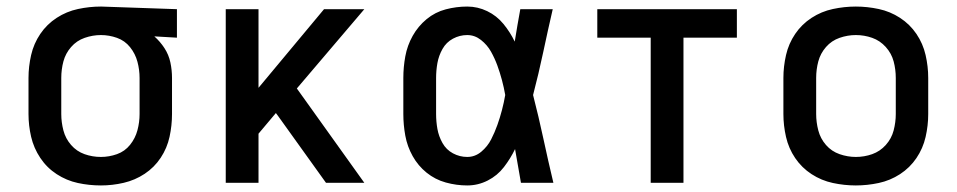

<svg xmlns="http://www.w3.org/2000/svg" viewBox="-20 -558 2920 586"><path d="M288 8Q323 8 357.5 0Q392 -8 421.5 -27.5Q451 -47 470.5 -76.5Q490 -106 497.5 -140.5Q505 -175 505 -210V-320Q505 -344 500 -367.5Q495 -391 482 -411Q469 -431 451 -447L520 -443V-530L289 -538H288Q253 -538 218 -530.5Q183 -523 153 -503.5Q123 -484 103 -454.5Q83 -425 75 -390Q67 -355 67 -320V-210Q67 -175 75 -140.5Q83 -106 103 -76Q123 -46 153 -26.5Q183 -7 217.5 0.5Q252 8 288 8ZM288 -79Q262 -79 238 -87.5Q214 -96 197 -115.5Q180 -135 173.5 -160Q167 -185 167 -210V-320Q167 -346 173.5 -370.5Q180 -395 197 -414.5Q214 -434 238.5 -442.5Q263 -451 288 -451Q313 -451 337 -442.5Q361 -434 377 -414Q393 -394 399.5 -369.5Q406 -345 406 -320V-210Q406 -185 399.5 -160.5Q393 -136 377 -116Q361 -96 337 -87.5Q313 -79 288 -79Z M669 0H769V-150L822 -213L828 -205L975 0H1092L886 -288L1092 -530H969L769 -290V-530H669Z M1406 8Q1439 8 1468.5 -7Q1498 -22 1518 -48Q1538 -74 1552 -103Q1561 -52 1570 0H1669Q1653 -67 1638.5 -134.5Q1624 -202 1607 -268Q1624 -333 1638 -399Q1652 -465 1667 -530H1568Q1559 -481 1551 -431Q1537 -460 1516.5 -485Q1496 -510 1467 -524Q1438 -538 1406 -538Q1373 -538 1340.5 -529.5Q1308 -521 1282 -499.5Q1256 -478 1239.5 -448.5Q1223 -419 1217 -386Q1211 -353 1211 -320V-210Q1211 -177 1217 -144Q1223 -111 1239.5 -81.5Q1256 -52 1282 -31Q1308 -10 1340.5 -1Q1373 8 1406 8ZM1406 -79Q1383 -79 1362.5 -90Q1342 -101 1330.5 -121.5Q1319 -142 1315 -164.5Q1311 -187 1311 -210V-320Q1311 -343 1315 -365.5Q1319 -388 1330.5 -408.5Q1342 -429 1362.5 -440Q1383 -451 1406 -451Q1429 -451 1448 -436Q1467 -421 1478.5 -400.5Q1490 -380 1498 -358Q1506 -336 1512 -313.5Q1518 -291 1522 -268Q1518 -245 1512 -222Q1506 -199 1498 -176.5Q1490 -154 1479 -132.5Q1468 -111 1449 -95Q1430 -79 1406 -79Z M1966 0H2066V-443H2229V-530H1803V-443H1966Z M2592 8Q2627 8 2662 0.5Q2697 -7 2727 -26.5Q2757 -46 2777 -75.5Q2797 -105 2805 -140Q2813 -175 2813 -210V-320Q2813 -355 2805 -390Q2797 -425 2777 -454.5Q2757 -484 2727 -503.5Q2697 -523 2662 -530.5Q2627 -538 2592 -538Q2557 -538 2522 -530.5Q2487 -523 2457 -503.5Q2427 -484 2407 -454.5Q2387 -425 2379 -390Q2371 -355 2371 -320V-210Q2371 -175 2379 -140Q2387 -105 2407 -75.5Q2427 -46 2457 -26.5Q2487 -7 2522 0.5Q2557 8 2592 8ZM2592 -79Q2567 -79 2542.5 -87.5Q2518 -96 2501 -115.5Q2484 -135 2477.5 -160Q2471 -185 2471 -210V-320Q2471 -346 2477.5 -370.5Q2484 -395 2501 -414.5Q2518 -434 2542.5 -442.5Q2567 -451 2592 -451Q2618 -451 2642 -442.5Q2666 -434 2683.5 -414.5Q2701 -395 2707.5 -370.5Q2714 -346 2714 -320V-210Q2714 -185 2707.5 -160Q2701 -135 2683.5 -115.5Q2666 -96 2642 -87.5Q2618 -79 2592 -79Z"/></svg>

Font: Iosevka Sparkle Medium
Style: Regular
Weight: 500
Designer: Belleve Invis
Foundry: Belleve Invis
Version: Version 4.5.0; ttfautohint (v1.8.3)